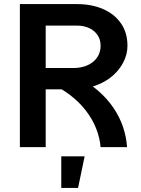

<svg xmlns="http://www.w3.org/2000/svg" viewBox="-20 -718 690 937"><path d="M167 -282V-386H338Q377 -386 407 -399.5Q437 -413 454 -437.5Q471 -462 471 -494Q471 -525 456 -547Q441 -569 415 -581Q389 -593 356 -593H167V-698H356Q427 -698 482.5 -674Q538 -650 570 -604.5Q602 -559 602 -494Q602 -454 583 -416Q564 -378 529 -347.5Q494 -317 444 -299.5Q394 -282 331 -282ZM77 0V-698H203V0ZM471 0Q467 -46 449 -91.5Q431 -137 398.5 -179Q366 -221 319 -256.5Q272 -292 209 -318L349 -348Q412 -316 458 -276Q504 -236 534.5 -190.5Q565 -145 581 -96.5Q597 -48 600 0ZM279 199V45H393L361 199Z"/></svg>

Font: Azeret Mono Thin Medium
Style: Regular
Weight: 500
Version: Version 1.002